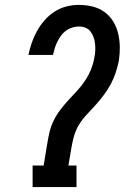

<svg xmlns="http://www.w3.org/2000/svg" viewBox="-20 -763 540 783"><path d="M113 0V-88H158L172 -173Q176 -198 181.5 -222.5Q187 -247 198.5 -270.5Q210 -294 225.5 -314.5Q241 -335 259 -354.5Q277 -374 295 -393.5Q313 -413 327.5 -435Q342 -457 351.5 -481Q361 -505 365 -529Q368 -543 368.5 -557.5Q369 -572 367.5 -585.5Q366 -599 361.5 -611.5Q357 -624 349 -634.5Q341 -645 328.5 -650Q316 -655 301 -655Q288 -655 274 -650.5Q260 -646 248.5 -637.5Q237 -629 228.5 -617Q220 -605 213.5 -592Q207 -579 203 -565.5Q199 -552 196 -539H96Q101 -564 109.5 -588.5Q118 -613 131 -636.5Q144 -660 162 -680.5Q180 -701 202.5 -715.5Q225 -730 250.5 -736.5Q276 -743 301 -743Q330 -743 357 -736.5Q384 -730 405.5 -714.5Q427 -699 441 -676.5Q455 -654 461.5 -627.5Q468 -601 468.5 -573Q469 -545 465 -517Q460 -492 452 -467.5Q444 -443 432 -420.5Q420 -398 404 -376.5Q388 -355 370.5 -335.5Q353 -316 334.5 -296.5Q316 -277 302.5 -255Q289 -233 282 -208.5Q275 -184 271 -159L259 -88H292V0Z"/></svg>

Font: Iosevka Curly Slab SmBdObl
Style: Regular
Weight: 600
Italic angle: -9°
Monospace: yes
Designer: Belleve Invis
Foundry: Belleve Invis
Version: Version 11.0.0; ttfautohint (v1.8.3)